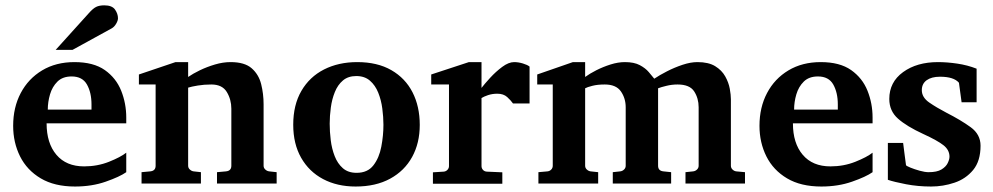

<svg xmlns="http://www.w3.org/2000/svg" viewBox="-20 -700 3684 712"><path d="M448.2 -61.5Q423.8 -44.4 372.3 -26.4Q320.8 -8.3 258.3 -8.3Q182.1 -8.3 131.1 -38.6Q80.1 -68.8 54.4 -120.1Q28.8 -171.4 28.8 -233.4Q28.8 -301.8 56.9 -355Q85 -408.2 136.2 -439Q187.5 -469.7 255.9 -469.7Q326.7 -469.7 368.7 -440.2Q410.6 -410.6 429.4 -363.5Q448.2 -316.4 448.2 -264.2V-242.7H152.8Q152.8 -168.9 189.2 -126Q225.6 -83 292 -83Q341.3 -83 384.3 -100.1Q427.2 -117.2 448.2 -133.8ZM319.3 -293.5V-313Q319.3 -356.4 302.5 -386.5Q285.6 -416.5 245.6 -416.5Q212.4 -416.5 193.1 -397.5Q173.8 -378.4 165.5 -350.1Q157.2 -321.8 157.2 -293.5ZM417.5 -632.3Q417.5 -623.5 410.6 -611.8Q403.8 -600.1 394 -594.7L249 -515.1H186.5L309.6 -651.4Q324.7 -668.5 336.4 -674.3Q348.1 -680.2 366.7 -680.2Q395.5 -680.2 406.5 -664.6Q417.5 -648.9 417.5 -632.3Z M1005.9 -19.5H784.7V-61.5L817.9 -64.5Q837.9 -66.4 837.9 -85.4V-296.9Q837.9 -331.1 821 -358.9Q804.2 -386.7 763.7 -386.7Q736.8 -386.7 713.4 -382.8Q689.9 -378.9 677.7 -375V-85.4Q677.7 -77.1 684.1 -71.3Q690.4 -65.4 698.2 -64.5L725.1 -61.5V-19.5H504.9V-61.5L537.1 -64.5Q557.1 -66.4 557.1 -85.4V-386.7H495.1V-423.8L630.9 -469.7H677.7V-414.6Q695.3 -426.8 721.4 -439.5Q747.6 -452.1 777.3 -460.9Q807.1 -469.7 835 -469.7Q887.2 -469.7 913.3 -446.8Q939.5 -423.8 948.5 -387.9Q957.5 -352.1 957.5 -313V-85.4Q957.5 -77.1 963.9 -71.3Q970.2 -65.4 978.5 -64.5L1005.9 -61.5Z M1536.6 -236.8Q1536.6 -169.4 1508.3 -117.9Q1480 -66.4 1426.8 -37.4Q1373.5 -8.3 1298.8 -8.3Q1230.5 -8.3 1178.2 -35.9Q1126 -63.5 1096.7 -115Q1067.4 -166.5 1067.4 -237.3Q1067.4 -311 1097.7 -363Q1127.9 -415 1181.6 -442.4Q1235.4 -469.7 1304.7 -469.7Q1379.4 -469.7 1431.2 -439.9Q1482.9 -410.2 1509.8 -357.7Q1536.6 -305.2 1536.6 -236.8ZM1401.9 -237.3Q1401.9 -266.1 1397.7 -297.6Q1393.6 -329.1 1382.6 -356.4Q1371.6 -383.8 1351.8 -400.9Q1332 -418 1301.3 -418Q1271 -418 1251.7 -401.6Q1232.4 -385.3 1221.7 -358.6Q1210.9 -332 1206.8 -301Q1202.6 -270 1202.6 -241.2Q1202.6 -211.9 1206.5 -180.2Q1210.4 -148.4 1221.2 -120.8Q1231.9 -93.3 1251.5 -76.2Q1271 -59.1 1302.2 -59.1Q1343.3 -59.1 1364.7 -86.9Q1386.2 -114.7 1394 -156Q1401.9 -197.3 1401.9 -237.3Z M1943.8 -316.4H1882.3Q1874.5 -327.6 1860.8 -340.1Q1847.2 -352.5 1824.2 -352.5Q1805.7 -352.5 1789.8 -347.2Q1773.9 -341.8 1765.6 -336.4V-84Q1765.6 -76.2 1771 -70.1Q1776.4 -64 1785.6 -63.5L1842.8 -61V-18.6H1585.4V-61L1625 -63.5Q1633.3 -64 1639.2 -70.1Q1645 -76.2 1645 -84V-386.7H1579.1V-423.8L1718.8 -469.7H1765.6V-374Q1776.9 -388.7 1797.6 -411.4Q1818.4 -434.1 1842.3 -451.9Q1866.2 -469.7 1886.7 -469.7Q1902.3 -469.7 1919.2 -464.6Q1936 -459.5 1943.8 -453.1Z M2742.7 -19.5H2522V-61.5L2550.3 -64.5Q2558.6 -65.4 2564.7 -71.3Q2570.8 -77.1 2570.8 -85.4V-302.2Q2570.8 -335.4 2554.2 -361.1Q2537.6 -386.7 2492.7 -386.7Q2471.7 -386.7 2451.7 -381.8Q2431.6 -377 2420.4 -372.6V-85.4Q2420.4 -66.4 2440.4 -64.5L2468.8 -61.5V-19.5H2252.4V-61.5L2279.8 -64.5Q2288.1 -65.4 2294.2 -71.3Q2300.3 -77.1 2300.3 -85.4V-302.2Q2300.3 -335.4 2282.5 -361.1Q2264.6 -386.7 2222.7 -386.7Q2195.8 -386.7 2176.8 -381.8Q2157.7 -377 2149.9 -372.6V-85.4Q2149.9 -77.1 2156.2 -71.3Q2162.6 -65.4 2170.4 -64.5L2198.2 -61.5V-19.5H1976.6V-61.5L2010.3 -64.5Q2018.6 -65.4 2024.2 -71.3Q2029.8 -77.1 2029.8 -85.4V-386.7H1972.2V-423.8L2104.5 -469.7H2149.9V-414.6Q2166.5 -426.8 2191.4 -439.5Q2216.3 -452.1 2244.1 -460.9Q2272 -469.7 2297.4 -469.7Q2331.5 -469.7 2352.5 -458.5Q2373.5 -447.3 2385.7 -432.9Q2397.9 -418.5 2406.2 -408.2Q2425.8 -421.4 2453.4 -435.5Q2481 -449.7 2511 -459.7Q2541 -469.7 2566.4 -469.7Q2607.4 -469.7 2632.1 -454.6Q2656.7 -439.5 2669.4 -416.7Q2682.1 -394 2686.3 -370.8Q2690.4 -347.7 2690.4 -332V-85.4Q2690.4 -77.1 2696.5 -71.3Q2702.6 -65.4 2710.4 -64.5L2742.7 -61.5Z M3215.8 -61.5Q3191.4 -44.4 3139.9 -26.4Q3088.4 -8.3 3025.9 -8.3Q2949.7 -8.3 2898.7 -38.6Q2847.7 -68.8 2822 -120.1Q2796.4 -171.4 2796.4 -233.4Q2796.4 -301.8 2824.5 -355Q2852.5 -408.2 2903.8 -439Q2955.1 -469.7 3023.4 -469.7Q3094.2 -469.7 3136.2 -440.2Q3178.2 -410.6 3197 -363.5Q3215.8 -316.4 3215.8 -264.2Q3215.8 -258.8 3215.8 -253.4Q3215.8 -248 3215.8 -242.7H2920.4Q2920.4 -168.9 2956.8 -126Q2993.2 -83 3059.6 -83Q3108.9 -83 3151.9 -100.1Q3194.8 -117.2 3215.8 -133.8ZM3086.9 -293.5V-313Q3086.9 -356.4 3070.1 -386.5Q3053.2 -416.5 3013.2 -416.5Q2980 -416.5 2960.7 -397.5Q2941.4 -378.4 2933.1 -350.1Q2924.8 -321.8 2924.8 -293.5Z M3616.2 -159.7Q3616.2 -103 3588.9 -69.8Q3561.5 -36.6 3519.5 -22.5Q3477.5 -8.3 3432.6 -8.3Q3384.3 -8.3 3339.8 -16.8Q3295.4 -25.4 3272.5 -33.2V-169.9H3329.1Q3330.6 -156.7 3334 -131.3Q3337.4 -106 3339.8 -87.4Q3341.3 -84.5 3356.2 -78.4Q3371.1 -72.3 3390.4 -66.9Q3409.7 -61.5 3423.8 -61.5Q3454.6 -61.5 3471.2 -71.5Q3487.8 -81.5 3494.4 -95.2Q3501 -108.9 3501 -119.1Q3501 -144 3478.5 -161.6Q3456.1 -179.2 3403.8 -203.1Q3342.3 -231.4 3310.1 -260Q3277.8 -288.6 3277.8 -333Q3277.8 -395.5 3328.9 -432.6Q3379.9 -469.7 3458.5 -469.7Q3492.2 -469.7 3530 -464.1Q3567.9 -458.5 3601.6 -445.3V-320.8H3545.9L3536.1 -393.1Q3517.1 -415.5 3465.8 -415.5Q3434.6 -415.5 3416.5 -402.6Q3398.4 -389.6 3398.4 -365.7Q3398.4 -338.9 3426 -319.8Q3453.6 -300.8 3489.3 -282.2Q3543 -254.9 3579.6 -228.3Q3616.2 -201.7 3616.2 -159.7Z"/></svg>

Font: Annapurna SIL
Style: Bold
Weight: 700
Designer: Peter Martin, Annie Olsen
Foundry: SIL International
Version: Version 2.000